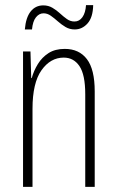

<svg xmlns="http://www.w3.org/2000/svg" viewBox="-20 -730 458 750"><path d="M233 -539Q289 -539 319.5 -499Q350 -459 350 -373V0H313V-362Q313 -438 290.5 -471.5Q268 -505 229 -505Q177 -505 142 -455.5Q107 -406 107 -305V0H70V-529H99L102 -425H104Q112 -454 128 -480Q144 -506 169.5 -522.5Q195 -539 233 -539ZM77 -615Q81 -662 100 -685.5Q119 -709 149 -709Q169 -709 185 -699.5Q201 -690 214.5 -677.5Q228 -665 241.5 -655.5Q255 -646 271 -646Q290 -646 302 -663Q314 -680 316 -710H344Q343 -662 322 -638.5Q301 -615 272 -615Q252 -615 236 -624.5Q220 -634 206 -646.5Q192 -659 178.5 -668.5Q165 -678 150 -678Q133 -678 120.5 -662.5Q108 -647 105 -615Z"/></svg>

Font: Noto Sans Gujarati ExtraCondensed ExtraLight
Style: Regular
Weight: 200
Width: 2
Designer: Jelle Bosma - Monotype Design Team, Universal Thirst
Foundry: Monotype Imaging Inc.
Version: Version 2.106; ttfautohint (v1.8.4.7-5d5b)